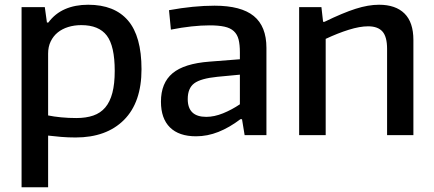

<svg xmlns="http://www.w3.org/2000/svg" viewBox="-20 -570 1832 810"><path d="M302 -72Q343 -72 373.5 -82.5Q404 -93 424 -116.5Q444 -140 454 -178Q464 -216 464 -271Q464 -376 430.5 -420Q397 -464 323 -464Q293 -464 267.5 -456Q242 -448 223.5 -433Q205 -418 194 -395.5Q183 -373 183 -344V-83Q207 -78 238 -75Q269 -72 302 -72ZM71 -540H169L178 -475H184Q212 -513 254.5 -531.5Q297 -550 352 -550Q463 -550 520 -483.5Q577 -417 577 -278Q577 -138 503 -64Q429 10 299 10Q267 10 237.5 7.5Q208 5 183 2V220H71Z M850 -77Q884 -77 921 -92Q958 -107 992 -130V-255L897 -246Q827 -239 799.5 -218.5Q772 -198 772 -152Q772 -77 850 -77ZM807 5Q735 5 697 -32.5Q659 -70 659 -141Q659 -220 708 -261Q757 -302 864 -310L992 -320V-349Q992 -382 986.5 -403.5Q981 -425 966.5 -438.5Q952 -452 927 -457.5Q902 -463 864 -463Q829 -463 787.5 -458.5Q746 -454 701 -445L693 -527Q797 -546 885 -546Q997 -546 1050.5 -502.5Q1104 -459 1104 -368V0H1012L1001 -67H994Q948 -32 901.5 -13.5Q855 5 807 5Z M1242 -540H1336L1343 -478H1349Q1427 -516 1480.5 -533Q1534 -550 1579 -550Q1649 -550 1686.5 -513Q1724 -476 1724 -401V0H1613V-364Q1613 -415 1593.5 -437Q1574 -459 1533 -459Q1498 -459 1451.5 -444.5Q1405 -430 1354 -406V0H1242Z"/></svg>

Font: EncodeSans
Style: Medium
Weight: 500
Designer: Pablo Impallari, Andres Torresi
Foundry: Pablo Impallari, Andres Torresi
Version: Version 1.000; ttfautohint (v1.4.1)